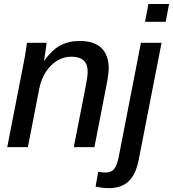

<svg xmlns="http://www.w3.org/2000/svg" viewBox="-20 -745 876 972"><path d="M178.7 -295.9 121.1 0H16.6L97.7 -415.5Q102.5 -437.5 107.2 -465.6Q111.8 -493.7 116.7 -528.3H215.8Q215.8 -524.9 213.4 -507.6Q210.9 -490.2 208 -470.2Q205.1 -450.2 202.6 -438H204.1Q243.2 -492.2 285.2 -514.9Q327.1 -537.6 383.8 -537.6Q456.5 -537.6 493.4 -502Q530.3 -466.3 530.3 -398.9Q530.3 -384.3 527.3 -362.1Q524.4 -339.8 520 -318.8L458 0H353.5L413.6 -306.6Q423.8 -356.4 423.8 -382.3Q423.8 -458 340.8 -458Q302.7 -458 269.3 -437.7Q235.8 -417.5 212.2 -381.1Q188.5 -344.7 178.7 -295.9ZM835.9 -724.6 818.8 -634.8H714.4L731.4 -724.6ZM532.7 207.5Q500 207.5 463.9 199.7L477.1 125Q487.8 126.5 497.1 127.4Q506.3 128.4 513.7 128.4Q543.9 128.4 558.8 109.1Q573.7 89.8 582 44.4L693.4 -528.3H797.9L682.1 64.5Q667.5 139.2 630.4 173.3Q593.3 207.5 532.7 207.5Z"/></svg>

Font: Arimo Medium
Style: Italic
Weight: 500
Italic angle: -12°
Designer: Steve Matteson
Foundry: Monotype Imaging Inc.
Version: Version 1.33